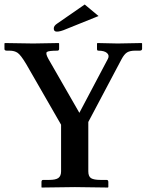

<svg xmlns="http://www.w3.org/2000/svg" viewBox="-20 -840 657 861"><path d="M359.9 -819.8 421.9 -768.1 277.8 -710Q250 -697.8 234.9 -698.2Q220.7 -698.2 221.2 -712.9Q221.2 -724.1 235.8 -733.9ZM253.9 -71.8V-280.8L97.2 -553.2Q73.2 -593.3 59.1 -603Q44.9 -612.8 22.9 -612.8H11.2Q0 -612.8 0 -620.1V-645L2 -647Q115.7 -645 128.9 -645L243.2 -647L245.1 -645V-621.1Q245.1 -613.3 237.8 -612.8Q197.8 -612.8 190.4 -606.9Q183.1 -601.1 196.8 -576.2L335.9 -334L463.9 -576.2Q471.7 -591.3 460 -602.1Q448.2 -612.8 420.9 -612.8Q415 -612.8 415 -620.1V-645L417 -647Q496.1 -645 507.8 -645L615.2 -647L617.2 -645V-621.1Q617.2 -613.3 606.9 -612.8H585.9Q563 -612.8 550 -605Q537.1 -597.2 524.9 -574.2L376 -293V-71.8Q376 -48.8 388.4 -41Q400.9 -33.2 431.2 -33.2H458Q465.8 -33.2 465.8 -23.9V-1L463.9 1Q355 -1 315.9 -1L167 1L166 -1V-23.9Q166 -32.7 172.9 -33.2H200.2Q230 -33.2 241.9 -42Q253.9 -50.8 253.9 -71.8Z"/></svg>

Font: Linux Libertine
Style: Semibold
Weight: 600
Designer: Philipp H. Poll
Foundry: Philipp H. Poll
Version: Version 5.1.2 ; ttfautohint (v0.9)